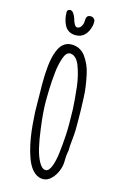

<svg xmlns="http://www.w3.org/2000/svg" viewBox="-146 -1029 722 1120"><g transform="rotate(15 215.0 -469.0)"><path d="M285.2 -936.5Q285.2 -946.8 277.1 -954.3Q269 -961.9 258.8 -961.9Q242.2 -961.9 236.3 -953.1Q230.5 -944.3 230.5 -924.3Q230.5 -908.2 221.4 -893.3Q212.4 -878.4 196.3 -878.4Q188 -878.4 180.4 -891.1Q172.9 -903.8 168 -922.4Q162.6 -940.4 153.3 -953.4Q144 -966.3 133.3 -966.3Q125 -966.3 119.9 -961.7Q114.7 -957 114.7 -950.7Q114.7 -905.3 132.3 -871.6Q141.6 -853 158.9 -842.5Q176.3 -832 199.2 -832Q233.4 -832 254.4 -854Q275.4 -876 283.2 -912.1Q285.2 -919.9 285.2 -936.5ZM157.2 -765.6Q141.1 -756.8 130.4 -742.9Q119.6 -729 111.3 -707.5Q95.7 -666 90.8 -613.3Q85.9 -566.4 85.9 -506.8L86.9 -443.8Q87.4 -417.5 87.4 -390.1Q87.4 -374.5 88.4 -337.4Q89.8 -305.2 93.5 -263.4Q97.2 -221.7 103 -186.5Q109.4 -146.5 120.6 -106.4Q131.8 -66.4 146 -38.6Q161.1 -8.3 183.8 9.8Q206.5 27.8 232.9 27.8Q260.7 27.8 283.2 4.4Q305.2 -17.6 316.9 -47.4Q328.6 -77.1 328.6 -105Q328.6 -144 335 -170.9V-175.3Q335 -196.3 339.4 -237.8Q343.8 -279.8 343.8 -301.8V-359.4Q343.8 -418.9 340.3 -492.7Q338.9 -529.3 334.5 -559.1Q330.1 -588.9 322.3 -627.4Q315.4 -659.7 304.2 -684.6Q293 -709.5 276.9 -731.9Q261.7 -752.4 240.2 -763.2Q218.8 -773.9 192.9 -773.9Q173.8 -773.9 157.2 -765.6ZM255.4 -668Q276.9 -612.8 285.2 -545.9Q294.4 -464.4 296.9 -411.1Q298.3 -363.8 298.3 -318.8Q298.3 -287.1 296.4 -252.4Q293 -195.8 287.1 -146.7Q281.2 -97.7 269 -64.5Q254.9 -26.9 234.9 -26.9Q211.9 -26.9 193.4 -61.5Q175.8 -93.8 164.8 -140.6Q153.8 -187.5 145.5 -251.5Q132.3 -349.6 132.3 -416V-420.4Q132.3 -425.8 133.3 -472.7L133.8 -491.2Q134.8 -532.2 141.1 -592.3Q145.5 -637.7 160.6 -682.1Q174.3 -721.2 197.8 -721.2Q215.3 -721.2 230.2 -707.5Q245.1 -693.8 255.4 -668Z"/></g></svg>

Font: Amatica SC
Style: Bold
Weight: 400
Designer: Vernon Adams, Ben Nathan
Foundry: newtypography
Version: Version 2.000